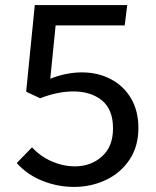

<svg xmlns="http://www.w3.org/2000/svg" viewBox="-20 -728 613 756"><path d="M525 -224Q525 -151 489.5 -98.5Q454 -46 396 -19Q338 8 272 8Q207 8 147 -16Q87 -40 46 -86L106 -148Q139 -112 184 -92.5Q229 -73 275 -73Q338 -73 381.5 -112Q425 -151 425 -222Q425 -297 381.5 -332.5Q338 -368 269 -368Q207 -368 138 -341L83 -367L117 -708H481L471 -628H199L178 -418Q241 -443 303 -443Q365 -443 416 -416.5Q467 -390 496 -340.5Q525 -291 525 -224Z"/></svg>

Font: Telex
Style: Regular
Weight: 400
Designer: Andres Torresi
Foundry: Andres Torresi
Version: Version 1.100